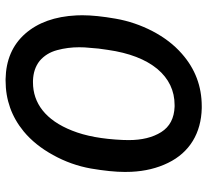

<svg xmlns="http://www.w3.org/2000/svg" viewBox="-48 -714 770 715"><g transform="rotate(-90 337.5 -356.0)"><path d="M292.5 9.8C294.9 9.8 297.4 9.8 299.8 9.8C374 9.8 439 -14.6 495.1 -64C528.8 -93.3 556.6 -129.9 579.6 -173.8C602.1 -217.3 617.7 -263.2 626 -311C634.3 -358.4 638.7 -399.9 638.7 -435.1C638.7 -442.4 638.7 -449.7 638.2 -456.5C634.3 -537.1 611.3 -600.6 569.8 -647.9C527.8 -695.3 471.7 -719.2 401.4 -720.7C399.4 -720.7 397.5 -720.7 395.5 -720.7C323.7 -720.7 260.7 -698.2 206.1 -653.3C171.9 -625 142.6 -588.4 118.2 -543.9C93.3 -499 76.7 -452.1 67.9 -402.8C59.6 -353.5 55.2 -311.5 55.2 -276.4C55.2 -268.1 55.2 -260.3 55.7 -252.4C58.1 -201.2 69.3 -155.8 88.9 -115.7C127.9 -35.2 200.2 7.8 292.5 9.8ZM509.8 -340.3C498.5 -260.7 474.6 -199.2 439 -155.8C402.8 -112.8 357.9 -91.3 304.2 -91.3C302.2 -91.3 300.3 -91.3 298.3 -91.3C255.4 -92.8 223.6 -109.4 203.6 -141.1C183.6 -172.9 173.8 -213.4 173.8 -262.2C173.8 -269.5 173.8 -277.3 174.3 -285.2C177.7 -360.4 189 -422.9 209 -472.7C248 -572.3 312 -618.7 388.7 -618.7C391.1 -618.7 393.1 -618.7 395 -618.7C424.8 -617.7 449.2 -609.4 468.8 -593.8C487.8 -577.6 501.5 -556.2 508.8 -528.8C516.1 -502 519.5 -474.1 519.5 -446.8C519.5 -439.9 519.5 -433.1 519 -426.3L514.6 -374.5Z"/></g></svg>

Font: Roboto Medium
Style: Italic
Weight: 500
Italic angle: -12°
Designer: Google
Version: Version 2.137; 2017